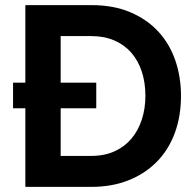

<svg xmlns="http://www.w3.org/2000/svg" viewBox="-20 -730 761 750"><path d="M79 0V-307H31V-407H79V-710H337Q424 -710 489.5 -682Q555 -654 599 -606Q643 -558 665 -493.5Q687 -429 687 -356Q687 -275 662.5 -209.5Q638 -144 592 -97.5Q546 -51 481.5 -25.5Q417 0 337 0ZM548 -356Q548 -407 534 -450Q520 -493 493 -524Q466 -555 426.5 -572Q387 -589 337 -589H217V-407H356V-307H217V-121H337Q388 -121 427.5 -139Q467 -157 493.5 -188.5Q520 -220 534 -263Q548 -306 548 -356Z"/></svg>

Font: PTCRaleway
Style: Bold
Weight: 700
Designer: Matt McInerney, Pablo Impallari, Rodrigo Fuenzalida
Foundry: Matt McInerney, Pablo Impallari, Rodrigo Fuenzalida
Version: Version 3.000g; ttfautohint (v1.5) -l 8 -r 28 -G 28 -x 14 -D